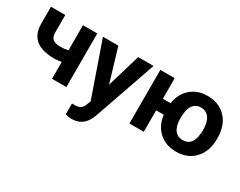

<svg xmlns="http://www.w3.org/2000/svg" viewBox="-90 -982 2047 1639"><g transform="rotate(30 933.5 -162.5)"><path d="M499.5 -528.3H358.4V-280.8C332.5 -275.4 308.1 -272.5 284.7 -272.5C247.1 -272.5 221.2 -279.3 206.5 -292.5C191.9 -305.7 184.6 -327.1 184.1 -357.9V-528.3H43V-357.9C44.4 -227.5 125 -158.7 284.7 -158.7C307.6 -158.7 332 -161.1 358.4 -166V0H499.5Z M707 -528.3H555.2L740.2 1.5L723.6 44.9C716.3 64 706.1 77.1 692.9 85.4C679.7 93.8 659.7 97.7 632.8 97.7L611.3 97.2V204.1C632.3 210.4 653.3 213.4 673.8 213.4C746.6 213.4 798.3 178.7 830.1 109.9L841.8 82L1054.2 -528.3H902.8L805.2 -199.7Z M1262.7 -528.3H1121.1V0H1262.7V-211.4H1337.4C1346.2 -143.6 1372.6 -89.4 1416.5 -49.8C1460 -10.3 1516.1 9.8 1585 9.8C1661.1 9.8 1721.7 -14.6 1767.1 -64C1812.5 -112.8 1835 -177.7 1835 -258.8L1834 -294.9C1828.6 -369.6 1803.7 -429.2 1758.8 -472.7C1713.4 -516.1 1655.3 -538.1 1584 -538.1C1518.1 -538.1 1463.4 -519 1419.9 -481.4C1376.5 -443.4 1349.1 -391.6 1338.9 -325.7H1262.7ZM1475.6 -258.8C1475.6 -371.6 1515.1 -423.8 1584 -423.8C1653.8 -423.8 1693.8 -367.2 1693.8 -269C1693.8 -154.3 1654.8 -104 1585 -104C1514.6 -104 1475.6 -158.7 1475.6 -258.8Z"/></g></svg>

Font: Roboto
Style: Bold
Weight: 700
Designer: Google
Version: Version 2.137; 2017